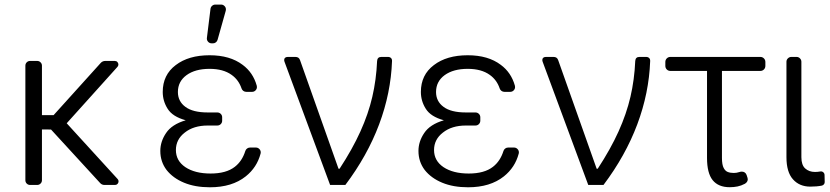

<svg xmlns="http://www.w3.org/2000/svg" viewBox="-20 -788 3538 818"><path d="M88.1 -20.2V-508.2Q88.1 -516.7 93.9 -522.5Q99.8 -528.4 108.3 -528.4H138.5Q146.7 -528.4 152.7 -522.5Q158.7 -516.7 158.7 -508.2V-297.6H208.5L409.4 -520.2Q413 -524.1 418 -526.3Q422.9 -528.4 428.3 -528.4H469.1Q475.9 -528.4 480.1 -523.8Q484.4 -519.2 484.4 -513.1Q484.4 -507.8 480.5 -503.2L264.2 -262.8L481.2 -25.2Q485.1 -21.3 485.1 -15.3Q485.1 -9.2 480.8 -4.6Q476.6 0 470.2 0H425.1Q414.1 0 406.6 -8.2L197.4 -236.2L158.7 -236.5V-20.2Q158.7 -11.7 152.7 -5.9Q146.7 0 138.5 0H108.3Q99.8 0 93.9 -5.9Q88.1 -11.7 88.1 -20.2Z M764.2 -9.6Q717 -29.1 689.6 -63.9Q663 -99.1 663 -144.9Q663 -185 687.5 -221.2Q712 -258.2 771.3 -275.6Q715.2 -290.8 694.2 -324.6Q673.3 -357.6 673.3 -396.3Q673.3 -469.1 728.7 -510.7Q783.4 -552.6 872.9 -552.6Q959.9 -552.6 1013.8 -511.7Q1058.2 -479 1073.9 -422.9Q1074.6 -420.8 1074.6 -417.3Q1074.6 -408.7 1068.5 -402.7Q1062.5 -396.7 1054 -396.7H1029.1Q1022.4 -396.7 1016.9 -400.6Q1011.4 -404.5 1009.2 -410.9Q996.8 -447.8 966.6 -469.1Q931.1 -494.7 872.9 -494.7Q811.8 -494.7 774.9 -468Q737.9 -441.1 737.9 -396Q737.9 -356.2 769.9 -332.7Q801.5 -308.9 865.1 -308.9H905.5Q914.4 -308.9 920.5 -302.9Q926.5 -296.9 926.5 -288.4V-273.8Q926.5 -265.3 920.5 -259.2Q914.4 -253.2 905.5 -253.2H865.1Q804.7 -253.2 767 -223Q729.4 -193.9 729.4 -148.8Q729.4 -103.3 769.5 -76Q810.4 -48.7 877.1 -48.7Q943.9 -48.7 980.5 -77.4Q1011.7 -101.6 1025.2 -144.9Q1027.3 -151.3 1032.8 -155.4Q1038.4 -159.4 1045.1 -159.4H1070Q1078.8 -159.4 1084.9 -153.2Q1090.9 -147 1090.9 -138.5Q1090.9 -137.1 1090.2 -133.5Q1074.6 -74.6 1027 -36.6Q968.8 9.9 874.3 9.9Q811.1 9.9 764.2 -9.6ZM876.8 -750.4Q877.8 -758.2 883.7 -763.3Q889.6 -768.5 897.4 -768.5H921.9Q930.4 -768.5 936.4 -762.4Q942.5 -756.4 942.5 -747.9Q942.5 -744.3 941.8 -742.2L907 -618.6Q905.2 -611.9 899.7 -607.6Q894.2 -603.3 887.1 -603.3H882.1Q872.5 -603.3 866.3 -610.4Q860.1 -617.5 861.5 -626.8Z M1190.7 -532.7Q1190.7 -538.7 1194.8 -542.1Q1198.9 -545.5 1206.3 -545.5H1238.3Q1246.1 -545.5 1251.1 -542.1Q1256 -538.7 1258.5 -531.2L1422.2 -69.2H1426.8Q1481.5 -152.7 1515.4 -227.8Q1549.4 -302.9 1566.2 -375.5Q1583.1 -448.2 1586.6 -528.1Q1587.7 -545.5 1604.8 -545.5H1632.5Q1641 -545.5 1645.8 -540.8Q1650.6 -536.2 1650.2 -527.7Q1645.2 -391.3 1595.2 -258Q1545.1 -124.6 1451.3 0H1386.4L1192.1 -524.9Q1190.7 -528.8 1190.7 -532.7Z M1864 -9.6Q1816.8 -29.1 1789.4 -63.9Q1762.8 -99.1 1762.8 -144.9Q1762.8 -185 1787.3 -221.2Q1811.8 -258.2 1871.1 -275.6Q1815 -290.8 1794 -324.6Q1773.1 -357.6 1773.1 -396.3Q1773.1 -469.1 1828.5 -510.7Q1883.2 -552.6 1972.7 -552.6Q2059.7 -552.6 2113.6 -511.7Q2158 -479 2173.7 -422.9Q2174.4 -420.8 2174.4 -417.3Q2174.4 -408.7 2168.3 -402.7Q2162.3 -396.7 2153.8 -396.7H2128.9Q2122.2 -396.7 2116.7 -400.6Q2111.2 -404.5 2109 -410.9Q2096.6 -447.8 2066.4 -469.1Q2030.9 -494.7 1972.7 -494.7Q1911.6 -494.7 1874.6 -468Q1837.7 -441.1 1837.7 -396Q1837.7 -356.2 1869.7 -332.7Q1901.3 -308.9 1964.8 -308.9H2005.3Q2014.2 -308.9 2020.2 -302.9Q2026.3 -296.9 2026.3 -288.4V-273.8Q2026.3 -265.3 2020.2 -259.2Q2014.2 -253.2 2005.3 -253.2H1964.8Q1904.5 -253.2 1866.8 -223Q1829.2 -193.9 1829.2 -148.8Q1829.2 -103.3 1869.3 -76Q1910.2 -48.7 1976.9 -48.7Q2043.7 -48.7 2080.3 -77.4Q2111.5 -101.6 2125 -144.9Q2127.1 -151.3 2132.6 -155.4Q2138.1 -159.4 2144.9 -159.4H2169.7Q2178.6 -159.4 2184.7 -153.2Q2190.7 -147 2190.7 -138.5Q2190.7 -137.1 2190 -133.5Q2174.4 -74.6 2126.8 -36.6Q2068.5 9.9 1974.1 9.9Q1910.9 9.9 1864 -9.6Z M2290.5 -532.7Q2290.5 -538.7 2294.6 -542.1Q2298.7 -545.5 2306.1 -545.5H2338.1Q2345.9 -545.5 2350.9 -542.1Q2355.8 -538.7 2358.3 -531.2L2522 -69.2H2526.6Q2581.3 -152.7 2615.2 -227.8Q2649.1 -302.9 2666 -375.5Q2682.9 -448.2 2686.4 -528.1Q2687.5 -545.5 2704.5 -545.5H2732.2Q2740.8 -545.5 2745.6 -540.8Q2750.4 -536.2 2750 -527.7Q2745 -391.3 2695 -258Q2644.9 -124.6 2551.1 0H2486.2L2291.9 -524.9Q2290.5 -528.8 2290.5 -532.7Z M2992.2 -115.1V-485.8H2836.3Q2827.1 -485.8 2820.8 -492Q2814.6 -498.2 2814.6 -507.5V-523.8Q2814.6 -533 2820.8 -539.2Q2827.1 -545.5 2836.3 -545.5H3219.1Q3228.3 -545.5 3234.6 -539.2Q3240.8 -533 3240.8 -523.8V-507.5Q3240.8 -498.2 3234.6 -492Q3228.3 -485.8 3219.1 -485.8H3055.8V-115.4Q3055.8 -85.9 3063.2 -72.4Q3069.6 -59.7 3080.4 -55.4Q3091.3 -51.1 3106.2 -51.1Q3118.3 -51.1 3130 -55Q3134.6 -56.8 3140.6 -56.8Q3147.7 -56.8 3153.1 -53.1Q3158.4 -49.4 3160.9 -42.3L3164.8 -30.2Q3165.8 -27 3165.8 -24.1Q3165.8 -18.5 3162.6 -13.5Q3159.4 -8.5 3153.4 -5Q3137.8 3.2 3122.2 6.4Q3106.5 9.6 3088.8 9.6Q3040.5 9.6 3016.3 -20.4Q2992.2 -50.4 2992.2 -115.1Z M3432.2 7.1Q3459.9 7.1 3481.5 2.8Q3486.9 1.4 3490.2 -2.7Q3493.6 -6.7 3493.6 -12.4L3492.9 -43Q3492.5 -50.1 3487.2 -54.3Q3481.9 -58.6 3475.1 -57.5Q3463.4 -55.4 3452.1 -55.4Q3427.2 -55.4 3410.5 -70.3Q3394.2 -84.9 3394.2 -118.3V-524.9Q3394.2 -533.4 3388.1 -539.4Q3382.1 -545.5 3373.6 -545.5H3351.6Q3343 -545.5 3336.8 -539.4Q3330.6 -533.4 3330.6 -524.9V-118.3Q3330.6 -55 3358.3 -24.1Q3386 7.1 3432.2 7.1Z"/></svg>

Font: DeltaSans Light
Style: Regular
Weight: 300
Designer: Rasmus Andersson
Foundry: rsms
Version: Version 3.012